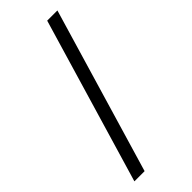

<svg xmlns="http://www.w3.org/2000/svg" viewBox="-272 -800 931 931"><g transform="rotate(-45 193.0 -335.0)"><path d="M32 90 284 -760H354L102 90Z"/></g></svg>

Font: DM Sans 10pt Light
Style: Regular
Weight: 300
Version: Version 4.004;gftools[0.9.30]